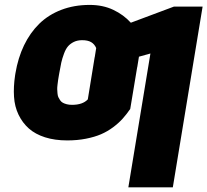

<svg xmlns="http://www.w3.org/2000/svg" viewBox="-20 -573 861 797"><path d="M821 -545.5 697.4 204.5H512.8L604.4 -350.9L556.8 -337.7L549.7 -294H549.4L520.6 -120.7Q505.3 -98.4 489 -80.3Q472.7 -62.1 449.4 -44.7Q426.1 -27.3 399.5 -15.8Q372.9 -4.3 336.8 2.8Q300.8 9.9 259.2 9.9Q207.7 9.9 167.1 -3Q126.4 -16 99.8 -39.6Q73.2 -63.2 57 -96.8Q40.8 -130.3 38.2 -171.3Q35.5 -212.4 42.6 -259.9L44 -268.5Q54.7 -332.7 79.7 -384.8Q104.8 -436.8 142.9 -474.3Q181.1 -511.7 234.4 -532.1Q287.6 -552.6 352.3 -552.6Q407.3 -552.6 450.3 -532.1Q493.3 -511.7 523.1 -478.7L701.7 -545.5ZM279.1 -137.8Q323.2 -137.8 344.5 -160.5L372.9 -335.2H373.2L379.3 -373.6Q372.2 -389.9 358.3 -398.1Q344.5 -406.2 321 -406.2Q301.5 -406.2 286.6 -399Q271.7 -391.7 262.3 -380.7Q252.8 -369.7 245.6 -350.1Q238.3 -330.6 234.4 -313.2Q230.5 -295.8 225.9 -268.5L224.4 -259.9Q222.3 -247.2 221.2 -240.6Q220.2 -234 218.8 -221.8Q217.3 -209.5 217.5 -202.8Q217.7 -196 218.6 -185.9Q219.5 -175.8 222.1 -169.9Q224.8 -164.1 229.4 -157.1Q234 -150.2 240.8 -146.5Q247.5 -142.8 257.1 -140.3Q266.7 -137.8 279.1 -137.8Z"/></svg>

Font: Karasuma Gothic
Style: Italic
Weight: 900
Italic angle: -9.39999°
Designer: Rasmus Andersson / Ryoko Nishizuka
Foundry: Genbu
Version: Version 1.00